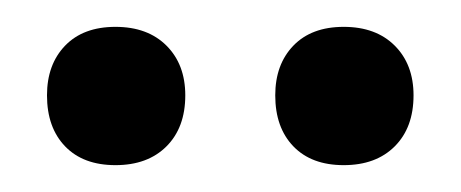

<svg xmlns="http://www.w3.org/2000/svg" viewBox="-20 -813 343 143"><path d="M236 -690Q212 -690 198.5 -704Q185 -718 185 -742Q185 -765 198.5 -779Q212 -793 236 -793Q260 -793 274 -779Q288 -765 288 -742Q288 -718 274 -704Q260 -690 236 -690ZM66 -690Q42 -690 28.5 -704Q15 -718 15 -742Q15 -765 28.5 -779Q42 -793 66 -793Q90 -793 104 -779Q118 -765 118 -742Q118 -718 104 -704Q90 -690 66 -690Z"/></svg>

Font: El Messiri Medium
Style: Regular
Weight: 500
Designer: Mohamed Gaber
Foundry: Kief Type Foundry
Version: Version 2.020; ttfautohint (v1.8.3)